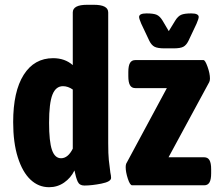

<svg xmlns="http://www.w3.org/2000/svg" viewBox="-20 -774 926 802"><path d="M35 -264Q35 -392 79 -461.5Q123 -531 202 -531Q251 -531 284 -502V-722Q284 -754 344 -754H372Q432 -754 432 -722V-176Q432 -130 434.5 -106Q437 -82 441 -53Q444 -40 444 -31Q444 -15 403.5 -7Q363 1 332 1Q312 1 304.5 -15.5Q297 -32 291 -62Q276 -31 248 -11.5Q220 8 185 8Q141 8 107.5 -23.5Q74 -55 54.5 -116.5Q35 -178 35 -264ZM284 -153V-400Q264 -414 243 -414Q213 -414 199 -378.5Q185 -343 185 -261Q185 -183 197 -148Q209 -113 235 -113Q264 -113 284 -153ZM505 -76Q505 -84 507 -90L677 -406H545Q530 -406 523 -418Q516 -430 516 -456V-473Q516 -499 523 -511Q530 -523 545 -523H830Q837 -523 847 -495Q857 -467 857 -446Q857 -437 854 -431L684 -117H833Q848 -117 855 -105Q862 -93 862 -67V-50Q862 -24 855 -12Q848 0 833 0H532Q523 0 514 -27.5Q505 -55 505 -76ZM604 -603 570 -675Q561 -696 561 -703Q561 -718 592 -718Q622 -718 635 -712Q648 -706 659 -688L685 -644L712 -688Q723 -706 736.5 -712Q750 -718 779 -718Q810 -718 810 -703Q810 -696 801 -675L767 -603Q758 -585 745.5 -578.5Q733 -572 705 -572H667Q639 -572 626 -578.5Q613 -585 604 -603Z"/></svg>

Font: Asap Condensed
Style: Bold
Weight: 700
Designer: Pablo Cosgaya
Foundry: Omnibus-Type
Version: Version 1.010; ttfautohint (v1.8)